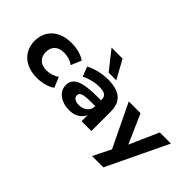

<svg xmlns="http://www.w3.org/2000/svg" viewBox="-97 -1298 2010 2010"><g transform="rotate(45 907.5 -293.5)"><path d="M337 11Q248 11 182.5 -21Q117 -53 81 -111.5Q45 -170 45 -248Q45 -327 81 -385Q117 -443 182.5 -474.5Q248 -506 337 -506Q397 -506 451 -491Q505 -476 540 -449L492 -335Q463 -356 426.5 -367.5Q390 -379 353 -379Q285 -379 248 -344.5Q211 -310 211 -248Q211 -186 248 -151Q285 -116 353 -116Q389 -116 425.5 -127.5Q462 -139 491 -160L539 -46Q504 -20 450.5 -4.5Q397 11 337 11Z M813 11Q752 11 704 -10.5Q656 -32 629.5 -68.5Q603 -105 603 -152Q603 -202 633.5 -234Q664 -266 732 -282Q800 -298 914 -298H996V-213H919Q875 -213 844.5 -210Q814 -207 795.5 -200.5Q777 -194 769 -183.5Q761 -173 761 -157Q761 -131 783.5 -115Q806 -99 848 -99Q884 -99 913 -112.5Q942 -126 959.5 -150.5Q977 -175 977 -206V-311Q977 -352 949.5 -369.5Q922 -387 863 -387Q815 -387 765.5 -375Q716 -363 667 -338L625 -446Q659 -465 700.5 -478.5Q742 -492 787.5 -499Q833 -506 877 -506Q961 -506 1018 -483Q1075 -460 1104 -412Q1133 -364 1133 -288V0H988V-102H992Q980 -67 955.5 -42Q931 -17 896 -3Q861 11 813 11ZM829 -560 665 -767H828L942 -560Z M1323 180 1441 -55V23L1191 -496H1365L1518 -149H1497L1650 -496H1815L1491 180Z"/></g></svg>

Font: Nunito Sans 10pt SemiExpanded ExtraBold
Style: Regular
Weight: 800
Width: 6
Designer: Vernon Adams
Foundry: Vernon Adams
Version: Version 3.101;gftools[0.9.27]